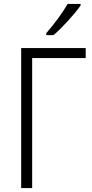

<svg xmlns="http://www.w3.org/2000/svg" viewBox="-20 -959 468 979"><path d="M417 -663H144V0H88V-714H417ZM391 -931Q368 -898 327 -853Q286 -808 253 -780H216V-790Q282 -866 325 -939H391Z"/></svg>

Font: Noto Sans UI NarrowLight
Style: Regular
Weight: 300
Width: 4
Designer: Monotype Design Team
Foundry: Monotype Imaging Inc.
Version: Version 1.001